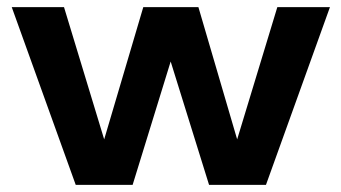

<svg xmlns="http://www.w3.org/2000/svg" viewBox="-20 -520 960 540"><path d="M760 -500 647 -128 538 -500H383L273 -128L160 -500H13L193 0H353L460 -347L568 0H728L908 -500Z"/></svg>

Font: Goli SemiBold
Style: Regular
Weight: 600
Designer: jaikishan Patel
Foundry: MagicType
Version: Version 1.000;Glyphs 3.2 (3242)